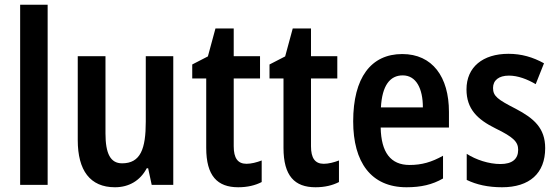

<svg xmlns="http://www.w3.org/2000/svg" viewBox="-20 -780 2353 810"><path d="M181 0V-760H65V0Z M711 -543H595V-267C595 -152 573 -91 495 -91C446 -91 425 -132 425 -217V-543H308V-189C308 -61 360 10 465 10C523 10 571 -17 599 -70H605L620 0H711Z M1020 -89C983 -89 966 -113 966 -163V-449H1077V-543H966V-660H889L857 -542L791 -508V-449H850V-156C850 -38 897 10 985 10C1024 10 1057 2 1084 -12V-103C1063 -95 1040 -89 1020 -89Z M1346 -89C1309 -89 1292 -113 1292 -163V-449H1403V-543H1292V-660H1215L1183 -542L1117 -508V-449H1176V-156C1176 -38 1223 10 1311 10C1350 10 1383 2 1410 -12V-103C1389 -95 1366 -89 1346 -89Z M1677 -552C1545 -552 1470 -452 1470 -268C1470 -96 1545 10 1695 10C1756 10 1804 -1 1849 -27V-123C1801 -96 1759 -84 1708 -84C1628 -84 1588 -137 1586 -242H1874V-308C1874 -456 1804 -552 1677 -552ZM1679 -462C1736 -462 1764 -406 1764 -327H1587C1592 -419 1625 -462 1679 -462Z M2280 -155C2280 -240 2232 -281 2156 -321C2080 -360 2060 -374 2060 -409C2060 -441 2084 -461 2127 -461C2165 -461 2204 -446 2240 -425L2275 -513C2228 -539 2180 -553 2125 -553C2017 -553 1948 -497 1948 -403C1948 -320 1994 -276 2071 -238C2147 -201 2166 -181 2166 -148C2166 -109 2141 -88 2091 -88C2042 -88 1988 -106 1949 -131V-21C1990 -1 2039 10 2098 10C2214 10 2280 -49 2280 -155Z"/></svg>

Font: Noto Sans Lao Condensed SemiBold
Style: Regular
Weight: 600
Width: 3
Designer: Monotype Design Team
Foundry: Monotype Imaging Inc.
Version: Version 2.003